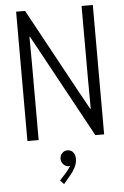

<svg xmlns="http://www.w3.org/2000/svg" viewBox="-63 -764 688 1064"><g transform="rotate(-5 281.0 -232.5)"><path d="M67.9 -719.7H117.7L373.5 -250L430.2 -147.9H433.1L432.1 -305.7V-719.7H494.6V0H445.8L132.3 -574.7H129.4L130.4 -420.4V0H67.9ZM229 233.4 264.2 194.8Q285.2 170.4 291.5 157.7Q286.6 158.7 283.7 158.7Q268.1 158.7 255.1 145.8Q242.2 132.8 242.2 113.8Q242.2 95.2 254.9 82.8Q267.6 70.3 283.7 70.3Q303.2 70.3 315.2 84.2Q327.1 98.1 327.1 121.6Q327.1 146.5 314.2 170.7Q301.3 194.8 286.6 210.9L249.5 255.4Z"/></g></svg>

Font: Reddit Mono Light
Style: Regular
Weight: 300
Monospace: yes
Designer: Stephen Hutchings
Foundry: Reddit
Version: Version 1.011